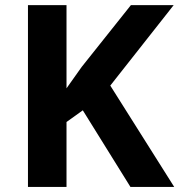

<svg xmlns="http://www.w3.org/2000/svg" viewBox="-20 -734 704 754"><path d="M664.1 0H492.2L305.2 -300.8L241.2 -254.9V0H89.8V-713.9H241.2V-387.2Q256.3 -408.2 271 -429.2Q285.6 -450.2 300.8 -471.2L494.1 -713.9H662.1L413.1 -397.9Z"/></svg>

Font: Open Sans
Style: Bold
Weight: 700
Designer: Monotype Design Team
Foundry: Monotype Imaging Inc.
Version: Version 3.000; ttfautohint (v1.8.4)